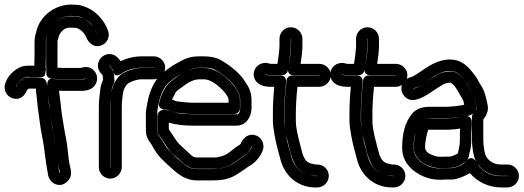

<svg xmlns="http://www.w3.org/2000/svg" viewBox="-21 -767 2304 845"><path d="M219 -420 254 -418H255H334C342 -418 348 -420 356 -422C359 -421 347 -417 334 -417H256L219 -419H215C214 -419 187 -429 187 -394C187 -383 188 -369 190 -350L195 -312C202 -244 205 -237 214 -178L219 -152C228 -92 228 -65 241 -15C243 -8 242 -7 240 -5V-7L237 -27V-28C229 -70 227 -102 219 -150L214 -178C205 -220 201 -267 194 -311L190 -350C187 -380 190 -421 163 -424L139 -427H136H98C93 -427 87 -425 83 -422L73 -415C66 -410 56 -405 52 -389C51 -385 50 -385 49 -383C52 -395 57 -403 64 -409C74 -418 83 -423 88 -426C97 -431 105 -428 116 -428H136C152 -428 166 -423 176 -435C176 -435 181 -458 181 -459C179 -468 181 -514 181 -522V-584C181 -601 186 -607 189 -620C199 -659 240 -697 293 -697C300 -697 305 -696 311 -696C325 -696 338 -691 352 -682C353 -681 354 -681 355 -681C374 -671 398 -643 407 -616C404 -622 400 -632 397 -637C391 -650 382 -656 373 -666C357 -684 328 -695 306 -695H296C249 -699 201 -665 190 -623C186 -607 182 -600 182 -584V-491L183 -444C183 -426 199 -419 219 -420ZM295 -747C217 -747 156 -695 140 -633C136 -618 131 -603 131 -584V-522C131 -515 130 -493 130 -478H116C94 -478 81 -478 65 -470C37 -456 10 -430 1 -396C-6 -368 9 -342 36 -334C66 -325 89 -345 98 -371C99 -372 104 -376 106 -377H134H137C137 -369 138 -358 140 -344L144 -305V-304C151 -258 155 -212 164 -168L169 -142C177 -94 179 -61 187 -19L190 0C193 24 214 48 242 47C260 47 273 35 282 24C294 8 293 -10 289 -27C277 -75 280 -103 269 -161L264 -186C255 -244 252 -249 245 -318L240 -356C240 -360 239 -364 239 -368L254 -367H255H334C359 -367 387 -372 400 -397C422 -439 384 -482 342 -470C338 -469 335 -468 334 -468H256L232 -469V-491V-584C232 -585 232 -587 233 -589C238 -605 236 -613 251 -629C269 -648 280 -645 306 -645C314 -645 325 -642 337 -632C341 -629 344 -624 350 -619C353 -614 355 -610 358 -604C368 -578 394 -554 427 -568C447 -576 466 -602 454 -633C441 -671 410 -707 379 -725C358 -737 335 -746 311 -746C305 -746 300 -747 295 -747Z M464 -31V-298C464 -321 467 -340 469 -356L471 -372C472 -384 476 -392 480 -399C483 -405 484 -413 482 -418V-422C482 -439 479 -456 467 -470L460 -478C461 -482 477 -458 477 -458C477 -458 478 -418 515 -444C533 -457 568 -469 604 -469H656V-468H604C593 -468 584 -467 575 -465C540 -456 512 -447 494 -420C483 -404 475 -389 472 -373L469 -356C465 -334 465 -314 465 -298V-31ZM515 -31V-298C515 -311 516 -327 519 -348L522 -365C523 -370 526 -379 535 -392C543 -404 576 -418 604 -418H656C683 -418 706 -442 706 -469C706 -496 683 -519 656 -519H604C569 -519 538 -511 510 -498C509 -499 507 -501 506 -503L499 -511C490 -521 478 -528 465 -529C424 -533 391 -482 422 -446C428 -439 432 -439 432 -422V-415C428 -406 423 -392 421 -379L419 -362C417 -344 414 -321 414 -298V-31C414 -4 437 19 464 19C491 19 515 -4 515 -31Z M672 -258V-194C672 -177 680 -172 686 -163C703 -139 718 -108 739 -90C753 -78 768 -66 780 -54C798 -36 820 -24 845 -24H932H936C960 -27 979 -33 994 -42C1020 -58 1034 -70 1059 -86C1071 -94 1079 -105 1085 -119C1086 -122 1088 -123 1089 -124V-123C1089 -123 1089 -122 1088 -121C1081 -106 1070 -91 1054 -81C1013 -56 989 -23 916 -23H845C821 -23 801 -32 781 -52L779 -53C740 -86 716 -111 708 -124C700 -136 690 -156 681 -167C674 -176 671 -184 671 -194V-267C671 -285 675 -295 677 -309C682 -342 701 -389 726 -407C747 -422 756 -431 778 -443C804 -458 824 -465 830 -466C842 -468 851 -469 857 -469H876C899 -469 914 -466 923 -461C960 -442 1003 -404 1014 -384C1024 -366 1036 -355 1036 -326V-294C1036 -281 1034 -264 1020 -264H828C821 -264 815 -265 809 -265C775 -265 746 -270 720 -280C720 -280 706 -285 705 -285C687 -285 672 -273 672 -258ZM828 -214H1020C1061 -214 1087 -252 1086 -295V-326C1086 -352 1079 -376 1065 -396C1062 -400 1060 -404 1057 -409C1037 -442 991 -481 946 -505C927 -515 903 -519 876 -519H857C812 -519 794 -509 754 -487C730 -474 718 -463 696 -447C662 -421 636 -365 628 -316C626 -301 621 -286 621 -267V-194C621 -172 629 -152 643 -135C645 -133 648 -128 652 -120C676 -77 694 -63 746 -16C774 9 807 27 845 27H916C954 27 986 21 1012 6C1029 -4 1045 -14 1057 -23C1068 -31 1075 -36 1079 -38C1104 -52 1123 -77 1134 -101C1147 -132 1130 -161 1108 -170C1078 -183 1052 -164 1040 -139C1037 -133 1040 -134 1031 -128C1021 -122 1014 -117 1008 -112C983 -93 974 -81 930 -74H845C836 -74 827 -77 815 -89C790 -114 765 -130 746 -162C738 -175 729 -186 722 -198V-227C754 -218 789 -214 828 -214ZM704 -286C708 -286 713 -285 720 -281C733 -275 747 -271 762 -270C785 -268 804 -265 828 -265H1010C1025 -265 1035 -279 1035 -290V-326C1035 -339 1032 -353 1025 -364C1015 -380 1010 -389 997 -403C958 -444 919 -468 876 -468H857C820 -468 784 -451 749 -422C746 -420 740 -415 732 -409C706 -391 687 -347 680 -317C679 -314 671 -286 704 -286ZM736 -329C740 -338 747 -348 751 -359C754 -367 776 -380 781 -384C810 -408 836 -418 857 -418H876C898 -418 927 -404 961 -368C967 -362 970 -358 971 -356C975 -349 985 -340 985 -326V-315H828C805 -315 788 -318 766 -320C753 -321 746 -325 736 -329Z M1259 -597H1260V-596V-567C1260 -542 1255 -508 1247 -466C1246 -459 1244 -436 1272 -436H1384H1385C1384 -436 1384 -435 1384 -435H1265C1252 -435 1241 -425 1240 -413C1234 -355 1231 -306 1231 -265V-235C1231 -222 1232 -208 1234 -194C1231 -212 1230 -226 1230 -235V-265C1230 -284 1231 -306 1232 -332L1238 -408C1239 -419 1233 -435 1213 -435H1170C1151 -435 1145 -440 1145 -440H1146C1155 -437 1162 -436 1170 -436H1221C1233 -436 1244 -446 1246 -457C1255 -513 1259 -548 1259 -567V-596ZM1376 7V8H1375H1368C1357 8 1343 5 1324 -2C1292 -14 1270 -44 1261 -78C1249 -125 1247 -124 1237 -176C1239 -168 1241 -161 1243 -153C1256 -102 1258 -83 1275 -48C1290 -16 1325 7 1368 7H1375ZM1259 -647C1231 -647 1209 -624 1209 -596V-567C1209 -556 1207 -530 1200 -486H1170C1168 -486 1166 -487 1162 -488C1149 -492 1135 -490 1124 -485C1103 -475 1086 -446 1101 -417C1114 -392 1143 -385 1170 -385H1186L1182 -336C1180 -308 1180 -285 1180 -265V-235C1180 -218 1183 -196 1188 -169C1198 -116 1201 -114 1213 -66C1230 2 1285 58 1368 58H1375C1403 58 1426 35 1426 7C1426 -21 1403 -43 1375 -43H1368C1368 -43 1364 -44 1358 -45C1326 -51 1322 -64 1312 -85C1312 -85 1310 -93 1307 -104C1300 -131 1281 -194 1281 -235V-265C1281 -298 1283 -337 1288 -385H1384C1412 -385 1435 -409 1435 -436C1435 -463 1412 -486 1384 -486H1302C1307 -517 1310 -544 1310 -567V-596C1310 -624 1287 -647 1259 -647Z M1596 -597H1597V-596V-567C1597 -542 1592 -508 1584 -466C1583 -459 1581 -436 1609 -436H1721H1722C1721 -436 1721 -435 1721 -435H1602C1589 -435 1578 -425 1577 -413C1571 -355 1568 -306 1568 -265V-235C1568 -222 1569 -208 1571 -194C1568 -212 1567 -226 1567 -235V-265C1567 -284 1568 -306 1569 -332L1575 -408C1576 -419 1570 -435 1550 -435H1507C1488 -435 1482 -440 1482 -440H1483C1492 -437 1499 -436 1507 -436H1558C1570 -436 1581 -446 1583 -457C1592 -513 1596 -548 1596 -567V-596ZM1713 7V8H1712H1705C1694 8 1680 5 1661 -2C1629 -14 1607 -44 1598 -78C1586 -125 1584 -124 1574 -176C1576 -168 1578 -161 1580 -153C1593 -102 1595 -83 1612 -48C1627 -16 1662 7 1705 7H1712ZM1596 -647C1568 -647 1546 -624 1546 -596V-567C1546 -556 1544 -530 1537 -486H1507C1505 -486 1503 -487 1499 -488C1486 -492 1472 -490 1461 -485C1440 -475 1423 -446 1438 -417C1451 -392 1480 -385 1507 -385H1523L1519 -336C1517 -308 1517 -285 1517 -265V-235C1517 -218 1520 -196 1525 -169C1535 -116 1538 -114 1550 -66C1567 2 1622 58 1705 58H1712C1740 58 1763 35 1763 7C1763 -21 1740 -43 1712 -43H1705C1705 -43 1701 -44 1695 -45C1663 -51 1659 -64 1649 -85C1649 -85 1647 -93 1644 -104C1637 -131 1618 -194 1618 -235V-265C1618 -298 1620 -337 1625 -385H1721C1749 -385 1772 -409 1772 -436C1772 -463 1749 -486 1721 -486H1639C1644 -517 1647 -544 1647 -567V-596C1647 -624 1624 -647 1596 -647Z M2053 -181 2055 -215V-216V-231C2055 -241 2049 -259 2027 -256C2006 -253 2006 -250 1975 -248L1950 -246H1886C1869 -246 1861 -247 1852 -245C1815 -238 1808 -195 1803 -158C1802 -146 1800 -136 1800 -124V-110C1800 -108 1801 -106 1801 -104C1807 -80 1822 -61 1843 -48C1866 -34 1893 -27 1914 -27L1960 -28C1976 -28 1993 -34 2009 -43C2021 -50 2038 -56 2042 -78C2042 -80 2044 -88 2047 -100C2051 -115 2053 -131 2053 -148ZM2003 -183V-182V-148C2003 -127 1997 -107 1994 -92C1987 -87 1967 -78 1960 -78L1914 -77C1904 -77 1889 -80 1868 -91C1858 -97 1853 -104 1850 -113V-124C1850 -146 1860 -189 1864 -196H1886H1951H1953L1979 -198C1989 -199 1996 -200 2004 -201ZM2019 -418C2007 -433 1989 -453 1965 -453C1944 -453 1920 -448 1902 -437C1878 -422 1878 -423 1845 -401C1826 -388 1812 -380 1804 -378C1799 -377 1796 -377 1795 -377C1797 -378 1799 -378 1802 -379C1820 -384 1838 -395 1863 -413C1898 -438 1936 -462 1975 -453C1989 -450 2003 -440 2019 -418ZM2213 7V8C2213 9 2212 8 2211 8H2184C2152 8 2126 -1 2104 -19C2087 -33 2086 -37 2081 -45C2105 -11 2143 7 2185 7ZM2074 -56C2073 -58 2055 -87 2033 -59C2028 -53 2018 -44 2001 -37C1983 -29 1970 -27 1967 -27H1940C1932 -27 1923 -26 1912 -26C1862 -26 1799 -61 1799 -117C1799 -163 1809 -205 1831 -233C1837 -241 1847 -247 1869 -247H1950H1952L1989 -250C2020 -253 2075 -254 2075 -295C2075 -305 2072 -312 2070 -324C2068 -338 2062 -352 2053 -365C2041 -383 2035 -397 2023 -413C2037 -396 2039 -387 2049 -372C2063 -351 2070 -334 2071 -320C2072 -314 2079 -292 2074 -283C2066 -269 2056 -267 2056 -251V-153C2056 -123 2062 -80 2074 -56ZM2047 -5C2077 31 2128 58 2184 58H2211C2239 58 2263 36 2263 7C2263 -20 2240 -43 2213 -43H2185C2157 -43 2138 -52 2122 -73C2110 -88 2106 -132 2106 -153V-241C2118 -256 2131 -280 2125 -305C2117 -342 2114 -365 2091 -399C2089 -403 2085 -408 2082 -415C2077 -426 2069 -435 2060 -447C2039 -474 2016 -495 1986 -502C1927 -515 1875 -484 1833 -454C1810 -438 1794 -429 1789 -428C1774 -424 1759 -417 1751 -401C1736 -372 1753 -343 1773 -332C1789 -324 1805 -326 1819 -331C1835 -336 1852 -345 1873 -359C1907 -382 1902 -379 1927 -394C1938 -400 1950 -403 1963 -403C1986 -388 1996 -360 2011 -337C2020 -323 2019 -320 2022 -306C2015 -304 2001 -302 1985 -300L1949 -297H1869C1838 -297 1809 -288 1791 -265C1761 -227 1749 -178 1749 -117C1749 -61 1781 -26 1817 -4C1847 15 1882 24 1912 24C1923 24 1930 24 1941 23H1967C1991 23 2027 7 2047 -5Z"/></svg>

Font: AppleStorm
Style: CBo
Weight: 400
Foundry: Cannot Into Space Fonts
Version: Version 1.01